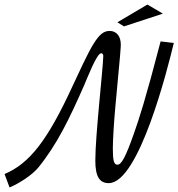

<svg xmlns="http://www.w3.org/2000/svg" viewBox="-20 -793 784 844"><path d="M686 -611C620 -357 591 -269 569 -207C532 -102 514 -69 496 -69C481 -69 476 -86 476 -140C476 -177 481 -258 487 -323C510 -564 511 -586 511 -597C511 -634 492 -657 462 -657C436 -657 417 -642 391 -600C384 -588 372 -573 301 -419C188 -173 109 -74 0 -28L22 31C61 15 120 -22 148 -56C231 -158 285 -271 349 -416C364 -450 405 -559 425 -559C430 -559 434 -554 434 -547C432 -481 399 -198 399 -87C399 -16 418 12 458 12C591 12 717 -492 744 -604ZM696 -733 628 -773 496 -695 525 -677Z"/></svg>

Font: Marck Script
Style: Regular
Weight: 400
Designer: Denis Masharov, Marck Fogel
Foundry: Denis Masharov
Version: Version 1.002